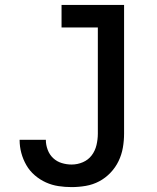

<svg xmlns="http://www.w3.org/2000/svg" viewBox="-20 -755 640 783"><path d="M272 8Q245 8 218.5 4Q192 0 167.5 -11Q143 -22 122 -40Q101 -58 87.5 -81.5Q74 -105 67 -131Q60 -157 60 -184Q60 -184 60 -184.5Q60 -185 60 -185H167Q167 -185 167 -184.5Q167 -184 167 -184Q167 -164 174.5 -144Q182 -124 197 -110Q212 -96 232 -90Q252 -84 272 -84Q296 -84 318 -93.5Q340 -103 354 -121.5Q368 -140 373.5 -163.5Q379 -187 379 -210V-643H231V-735H486V-210Q486 -181 481 -152.5Q476 -124 463.5 -98Q451 -72 430.5 -50.5Q410 -29 384.5 -15.5Q359 -2 330 3Q301 8 272 8Z"/></svg>

Font: Iosevka SS04 Semibold Extended
Style: Regular
Weight: 600
Width: 7
Monospace: yes
Designer: Belleve Invis
Foundry: Belleve Invis
Version: Version 19.0.0; ttfautohint (v1.8.4)